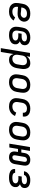

<svg xmlns="http://www.w3.org/2000/svg" viewBox="2008 -2576 783 4840"><g transform="rotate(90 2400.0 -156.5)"><path d="M274 8Q241 8 209 3Q177 -2 149 -16Q121 -30 100 -52.5Q79 -75 67.5 -103.5Q56 -132 55 -165Q54 -198 59 -231L76 -331Q80 -359 90 -386Q100 -413 117.5 -437Q135 -461 159 -479.5Q183 -498 210.5 -509Q238 -520 266 -524Q294 -528 321 -528Q349 -528 375.5 -524.5Q402 -521 426.5 -512Q451 -503 471.5 -487.5Q492 -472 505.5 -450Q519 -428 524 -401.5Q529 -375 525 -348Q521 -327 511 -306.5Q501 -286 486 -269.5Q471 -253 451.5 -240.5Q432 -228 411.5 -221Q391 -214 369.5 -211Q348 -208 327 -208Q305 -208 283.5 -209.5Q262 -211 240.5 -212Q219 -213 197 -214.5Q175 -216 154 -219V-217Q151 -198 151 -179Q151 -160 157 -143Q163 -126 175 -112.5Q187 -99 202.5 -90.5Q218 -82 236.5 -79Q255 -76 274 -76Q294 -76 314.5 -79.5Q335 -83 354 -91.5Q373 -100 390 -114Q407 -128 419 -146L498 -108Q480 -80 454.5 -57Q429 -34 399.5 -19Q370 -4 338 2Q306 8 274 8ZM331 -287Q346 -287 362.5 -291Q379 -295 393 -305Q407 -315 417 -329.5Q427 -344 430 -359Q433 -380 424 -398Q415 -416 399 -426.5Q383 -437 362.5 -440.5Q342 -444 322 -444Q304 -444 286.5 -441.5Q269 -439 252 -431.5Q235 -424 220.5 -412Q206 -400 195.5 -384.5Q185 -369 179 -352Q173 -335 170 -317L168 -303Q188 -299 208.5 -298.5Q229 -298 249.5 -296.5Q270 -295 290 -291Q310 -287 331 -287Z M865 8Q833 8 801 3Q769 -2 742 -16Q715 -30 695 -53Q675 -76 665 -105Q655 -134 654.5 -166Q654 -198 659 -231L676 -331Q681 -359 691 -386.5Q701 -414 719 -438Q737 -462 761.5 -480Q786 -498 813.5 -509Q841 -520 869.5 -524Q898 -528 926 -528Q952 -528 977 -525Q1002 -522 1025.5 -513.5Q1049 -505 1068.5 -491.5Q1088 -478 1101 -457.5Q1114 -437 1118.5 -412.5Q1123 -388 1118 -362Q1116 -345 1108 -328.5Q1100 -312 1086.5 -299.5Q1073 -287 1056.5 -279Q1040 -271 1023 -265Q1042 -257 1058 -243.5Q1074 -230 1084 -212.5Q1094 -195 1096.5 -173.5Q1099 -152 1096 -129Q1092 -106 1080 -83.5Q1068 -61 1048.5 -45Q1029 -29 1006 -19Q983 -9 959.5 -3Q936 3 912.5 5.5Q889 8 865 8ZM867 -76Q880 -76 893.5 -77Q907 -78 920 -80.5Q933 -83 946 -87.5Q959 -92 971 -100Q983 -108 991 -119.5Q999 -131 1002 -144Q1004 -159 1000 -172.5Q996 -186 986.5 -195.5Q977 -205 964.5 -211Q952 -217 938 -220Q924 -223 910 -224.5Q896 -226 881 -226H817L831 -310H895Q907 -310 920 -310.5Q933 -311 945.5 -313.5Q958 -316 970.5 -320Q983 -324 994.5 -331Q1006 -338 1014 -349.5Q1022 -361 1024 -373Q1027 -391 1018.5 -406.5Q1010 -422 995 -430Q980 -438 962 -441Q944 -444 926 -444Q909 -444 891 -441.5Q873 -439 855.5 -432Q838 -425 823 -413Q808 -401 797 -385.5Q786 -370 779.5 -352.5Q773 -335 770 -317L754 -217Q751 -199 750.5 -180Q750 -161 755 -144Q760 -127 771 -113Q782 -99 797 -90.5Q812 -82 830 -79Q848 -76 867 -76Z M1194 215 1315 -520H1412L1398 -436Q1412 -458 1432 -476Q1452 -494 1475 -506Q1498 -518 1523 -523Q1548 -528 1573 -528Q1601 -528 1627.5 -520.5Q1654 -513 1673 -495Q1692 -477 1703 -452.5Q1714 -428 1718 -401Q1722 -374 1720.5 -345.5Q1719 -317 1714 -289L1698 -189Q1693 -164 1685.5 -139Q1678 -114 1664.5 -91Q1651 -68 1631.5 -48.5Q1612 -29 1588.5 -16Q1565 -3 1539.5 2.5Q1514 8 1489 8Q1462 8 1437 1.5Q1412 -5 1392.5 -20Q1373 -35 1361 -57Q1349 -79 1343 -104L1290 215ZM1464 -76Q1481 -76 1497.5 -79.5Q1514 -83 1529.5 -91Q1545 -99 1558.5 -111.5Q1572 -124 1581 -139Q1590 -154 1595 -170Q1600 -186 1603 -203L1620 -303Q1623 -320 1623.5 -338Q1624 -356 1620.5 -372.5Q1617 -389 1608.5 -403Q1600 -417 1586.5 -427Q1573 -437 1556.5 -440.5Q1540 -444 1522 -444Q1498 -444 1473.5 -437.5Q1449 -431 1428.5 -414.5Q1408 -398 1396 -375Q1384 -352 1380 -328L1364 -228Q1360 -209 1359.5 -190.5Q1359 -172 1362.5 -154.5Q1366 -137 1374.5 -121.5Q1383 -106 1396.5 -95.5Q1410 -85 1427.5 -80.5Q1445 -76 1464 -76Z M2055 8Q2023 8 1992.5 2.5Q1962 -3 1936 -17.5Q1910 -32 1891.5 -55.5Q1873 -79 1863.5 -107.5Q1854 -136 1854 -167.5Q1854 -199 1859 -231L1876 -331Q1880 -358 1890 -385Q1900 -412 1917 -436Q1934 -460 1958 -478.5Q1982 -497 2008.5 -508Q2035 -519 2063 -523.5Q2091 -528 2118 -528Q2150 -528 2181 -522.5Q2212 -517 2237.5 -502.5Q2263 -488 2282 -464.5Q2301 -441 2310 -412.5Q2319 -384 2319 -352.5Q2319 -321 2314 -289L2298 -189Q2293 -162 2283.5 -135Q2274 -108 2256.5 -84Q2239 -60 2215.5 -41.5Q2192 -23 2165 -12Q2138 -1 2110.5 3.5Q2083 8 2055 8ZM2056 -76Q2073 -76 2090.5 -79Q2108 -82 2124.5 -89.5Q2141 -97 2155 -109.5Q2169 -122 2179 -137Q2189 -152 2194.5 -169Q2200 -186 2203 -203L2220 -303Q2223 -321 2223.5 -338.5Q2224 -356 2219.5 -373Q2215 -390 2206 -404Q2197 -418 2183.5 -427.5Q2170 -437 2152.5 -440.5Q2135 -444 2117 -444Q2100 -444 2083 -441Q2066 -438 2049.5 -430.5Q2033 -423 2019 -410.5Q2005 -398 1995 -383Q1985 -368 1979 -351Q1973 -334 1970 -317L1954 -217Q1951 -199 1950.5 -181.5Q1950 -164 1954 -147Q1958 -130 1967 -116Q1976 -102 1990 -92.5Q2004 -83 2021 -79.5Q2038 -76 2056 -76Z M2667 8Q2635 8 2603.5 2.5Q2572 -3 2544.5 -17Q2517 -31 2496.5 -53.5Q2476 -76 2465.5 -105Q2455 -134 2454.5 -166Q2454 -198 2459 -231L2476 -331Q2480 -358 2490 -385Q2500 -412 2516.5 -435.5Q2533 -459 2556.5 -478Q2580 -497 2606.5 -508Q2633 -519 2661 -523.5Q2689 -528 2716 -528Q2743 -528 2770.5 -524.5Q2798 -521 2822.5 -511.5Q2847 -502 2867.5 -486Q2888 -470 2901 -448Q2914 -426 2918 -399Q2922 -372 2917 -344Q2917 -343 2917 -342Q2917 -341 2917 -340H2821Q2821 -341 2821 -341.5Q2821 -342 2821 -342Q2825 -365 2818.5 -386Q2812 -407 2796.5 -420.5Q2781 -434 2759.5 -439Q2738 -444 2716 -444Q2699 -444 2681.5 -441Q2664 -438 2648 -430.5Q2632 -423 2618 -410.5Q2604 -398 2594 -383Q2584 -368 2578.5 -351Q2573 -334 2570 -317L2554 -217Q2551 -199 2551 -180.5Q2551 -162 2556 -145Q2561 -128 2572 -114Q2583 -100 2598 -91.5Q2613 -83 2631 -79.5Q2649 -76 2667 -76Q2690 -76 2713 -81.5Q2736 -87 2757 -99.5Q2778 -112 2794 -131.5Q2810 -151 2819 -173L2904 -143Q2889 -109 2864.5 -79Q2840 -49 2807.5 -29Q2775 -9 2739 -0.5Q2703 8 2667 8Z M3255 8Q3223 8 3192.5 2.5Q3162 -3 3136 -17.5Q3110 -32 3091.5 -55.5Q3073 -79 3063.5 -107.5Q3054 -136 3054 -167.5Q3054 -199 3059 -231L3076 -331Q3080 -358 3090 -385Q3100 -412 3117 -436Q3134 -460 3158 -478.5Q3182 -497 3208.5 -508Q3235 -519 3263 -523.5Q3291 -528 3318 -528Q3350 -528 3381 -522.5Q3412 -517 3437.5 -502.5Q3463 -488 3482 -464.5Q3501 -441 3510 -412.5Q3519 -384 3519 -352.5Q3519 -321 3514 -289L3498 -189Q3493 -162 3483.5 -135Q3474 -108 3456.5 -84Q3439 -60 3415.5 -41.5Q3392 -23 3365 -12Q3338 -1 3310.5 3.5Q3283 8 3255 8ZM3256 -76Q3273 -76 3290.5 -79Q3308 -82 3324.5 -89.5Q3341 -97 3355 -109.5Q3369 -122 3379 -137Q3389 -152 3394.5 -169Q3400 -186 3403 -203L3420 -303Q3423 -321 3423.5 -338.5Q3424 -356 3419.5 -373Q3415 -390 3406 -404Q3397 -418 3383.5 -427.5Q3370 -437 3352.5 -440.5Q3335 -444 3317 -444Q3300 -444 3283 -441Q3266 -438 3249.5 -430.5Q3233 -423 3219 -410.5Q3205 -398 3195 -383Q3185 -368 3179 -351Q3173 -334 3170 -317L3154 -217Q3151 -199 3150.5 -181.5Q3150 -164 3154 -147Q3158 -130 3167 -116Q3176 -102 3190 -92.5Q3204 -83 3221 -79.5Q3238 -76 3256 -76Z M3945 8Q3922 8 3900 4Q3878 0 3859 -10Q3840 -20 3826.5 -36.5Q3813 -53 3806 -73.5Q3799 -94 3798.5 -116.5Q3798 -139 3802 -162L3811 -218H3735L3698 0H3602L3688 -520H3785L3748 -302H3825L3839 -388Q3842 -407 3849 -426Q3856 -445 3868 -462Q3880 -479 3896.5 -492.5Q3913 -506 3932 -514Q3951 -522 3970.5 -525Q3990 -528 4010 -528Q4033 -528 4055 -524Q4077 -520 4095.5 -510Q4114 -500 4128 -483.5Q4142 -467 4149 -446.5Q4156 -426 4156.5 -403.5Q4157 -381 4153 -358L4116 -132Q4112 -113 4105.5 -94Q4099 -75 4087 -58Q4075 -41 4058.5 -27.5Q4042 -14 4023 -6Q4004 2 3984 5Q3964 8 3945 8ZM3946 -76Q3959 -76 3973 -81Q3987 -86 3997.5 -96Q4008 -106 4013.5 -119.5Q4019 -133 4021 -146L4059 -372Q4061 -385 4060 -398.5Q4059 -412 4052.5 -423Q4046 -434 4034 -439Q4022 -444 4009 -444Q3995 -444 3981.5 -439Q3968 -434 3957.5 -424Q3947 -414 3941.5 -400.5Q3936 -387 3934 -374L3896 -148Q3894 -135 3895 -121.5Q3896 -108 3902.5 -97Q3909 -86 3921 -81Q3933 -76 3946 -76Z M4458 8Q4432 8 4406 6Q4380 4 4355.5 -2.5Q4331 -9 4308.5 -20Q4286 -31 4269.5 -48.5Q4253 -66 4245.5 -90.5Q4238 -115 4242 -141Q4243 -142 4243 -143.5Q4243 -145 4243 -146H4339Q4339 -146 4339 -145.5Q4339 -145 4339 -145Q4336 -131 4342 -119Q4348 -107 4357.5 -99.5Q4367 -92 4379.5 -87.5Q4392 -83 4405 -80.5Q4418 -78 4431 -77Q4444 -76 4458 -76Q4472 -76 4486 -77Q4500 -78 4514 -80.5Q4528 -83 4542 -87Q4556 -91 4568.5 -98.5Q4581 -106 4590 -118.5Q4599 -131 4602 -145Q4604 -160 4600 -173.5Q4596 -187 4587 -197Q4578 -207 4565.5 -213Q4553 -219 4539 -222.5Q4525 -226 4510.5 -227Q4496 -228 4482 -228H4417L4431 -312H4495Q4508 -312 4520.5 -313Q4533 -314 4545.5 -316Q4558 -318 4570.5 -322Q4583 -326 4594.5 -333Q4606 -340 4614 -351.5Q4622 -363 4624 -375Q4627 -394 4617 -409Q4607 -424 4591.5 -431.5Q4576 -439 4557.5 -441.5Q4539 -444 4521 -444Q4501 -444 4481.5 -441Q4462 -438 4443.5 -429.5Q4425 -421 4410 -404.5Q4395 -388 4392 -369H4296Q4300 -392 4311 -415.5Q4322 -439 4339.5 -458Q4357 -477 4379 -491Q4401 -505 4424.5 -513.5Q4448 -522 4472.5 -525Q4497 -528 4521 -528Q4547 -528 4572.5 -525Q4598 -522 4621.5 -514.5Q4645 -507 4665.5 -493.5Q4686 -480 4699.5 -460Q4713 -440 4718 -415Q4723 -390 4719 -363Q4716 -347 4708.5 -330.5Q4701 -314 4687 -302Q4673 -290 4656.5 -281.5Q4640 -273 4624 -268Q4643 -259 4659 -245.5Q4675 -232 4685 -214Q4695 -196 4697 -174Q4699 -152 4696 -130Q4692 -106 4679 -83Q4666 -60 4646 -44Q4626 -28 4602.5 -17.5Q4579 -7 4554.5 -1.5Q4530 4 4506 6Q4482 8 4458 8Z"/></g></svg>

Font: Iosevka SS04 Medium Extended
Style: Italic
Weight: 500
Width: 7
Italic angle: -9°
Monospace: yes
Designer: Belleve Invis
Foundry: Belleve Invis
Version: Version 19.0.0; ttfautohint (v1.8.4)